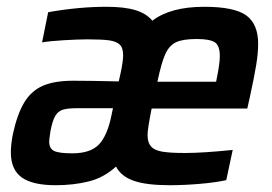

<svg xmlns="http://www.w3.org/2000/svg" viewBox="-20 -538 802 566"><path d="M12 -89Q12 -112 18 -143Q31 -202 51.5 -236Q72 -270 106 -285Q140 -300 196 -300Q246 -300 330 -298L335 -320Q343 -357 343 -375Q343 -397 333 -406.5Q323 -416 302 -419Q281 -422 238 -422Q212 -422 169 -419.5Q126 -417 104 -413L122 -502Q212 -518 294 -518Q347 -518 379.5 -508Q412 -498 429 -477Q483 -518 582 -518Q671 -518 706 -492.5Q741 -467 741 -409Q741 -381 735 -345Q729 -309 717 -254L709 -218H427Q415 -158 415 -140Q415 -118 425 -106.5Q435 -95 458 -91Q481 -87 525 -87Q578 -87 666 -96L647 -7Q616 0 569 4Q522 8 480 8Q412 8 374.5 -5Q337 -18 322 -47Q286 -14 241 -3Q196 8 144 8Q76 8 44 -15Q12 -38 12 -89ZM617 -297 619 -307Q628 -350 628 -373Q628 -404 613 -413.5Q598 -423 560 -423Q519 -423 499 -413.5Q479 -404 467.5 -379Q456 -354 444 -297ZM309 -200 313 -219H206Q179 -219 165 -214.5Q151 -210 143 -196.5Q135 -183 129 -153Q125 -127 125 -121Q125 -100 139.5 -93Q154 -86 193 -86Q247 -86 272 -112.5Q297 -139 309 -200Z"/></svg>

Font: Saira Semi Condensed Medium
Style: Italic
Weight: 500
Width: 4
Italic angle: -12°
Designer: Hector Gatti with collaboration of the Omnibus-Type team
Foundry: Omnibus-Type
Version: Version 1.001; ttfautohint (v1.8)